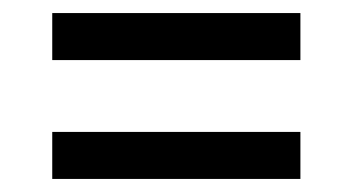

<svg xmlns="http://www.w3.org/2000/svg" viewBox="-20 -487 540 294"><path d="M60 -395H440V-467H60ZM60 -213H440V-285H60Z"/></svg>

Font: Iosevka SS09
Style: Regular
Weight: 400
Monospace: yes
Designer: Belleve Invis
Foundry: Belleve Invis
Version: Version 5.2.1; ttfautohint (v1.8.3)